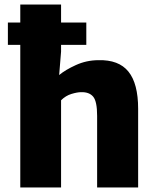

<svg xmlns="http://www.w3.org/2000/svg" viewBox="-20 -832 714 852"><path d="M70 0V-633H15V-732H70V-812H251V-732H363V-633H251V-603L242.5 -499Q270 -522 316.5 -543.2Q363 -564.5 416 -565Q507 -567.5 550 -514.2Q593 -461 593 -349V0H411V-318Q411 -382 393.5 -403Q376 -424 340 -423Q323 -423 297.2 -415.2Q271.5 -407.5 251 -387V0Z"/></svg>

Font: Merriweather Sans ExtraBold
Style: Regular
Weight: 800
Designer: Eben Sorkin
Foundry: Eben Sorkin
Version: Version 2.001; ttfautohint (v1.8.3)